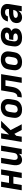

<svg xmlns="http://www.w3.org/2000/svg" viewBox="2112 -2680 576 4840"><g transform="rotate(-90 2400.0 -260.0)"><path d="M23 0 109 -520H242L209 -321H385L417 -520H551L465 0H331L366 -211H191L156 0Z M788 8Q760 8 735 -1Q710 -10 693 -29Q676 -48 667.5 -73Q659 -98 656 -124.5Q653 -151 655 -178.5Q657 -206 662 -234L709 -520H842L792 -216Q790 -203 789 -189.5Q788 -176 790 -163Q792 -150 797 -138Q802 -126 811 -117.5Q820 -109 833 -105.5Q846 -102 859 -102Q877 -102 895 -107.5Q913 -113 928 -125Q943 -137 951.5 -154Q960 -171 963 -189L1017 -520H1151L1065 0H931L944 -73Q930 -54 912.5 -38Q895 -22 874.5 -11.5Q854 -1 831.5 3.5Q809 8 788 8Z M1242 0 1328 -520H1461L1428 -320L1609 -520H1774L1540 -281L1688 0H1544L1446 -186L1397 -136L1375 0Z M2057 8Q2025 8 1993.5 2.5Q1962 -3 1935 -17.5Q1908 -32 1888.5 -55.5Q1869 -79 1859 -108Q1849 -137 1848.5 -169Q1848 -201 1854 -234L1870 -334Q1875 -361 1885 -388Q1895 -415 1912.5 -439Q1930 -463 1954.5 -480.5Q1979 -498 2006 -509Q2033 -520 2061 -524Q2089 -528 2116 -528Q2149 -528 2180.5 -522.5Q2212 -517 2238.5 -502.5Q2265 -488 2285 -464.5Q2305 -441 2315 -412Q2325 -383 2325 -351Q2325 -319 2320 -286L2303 -186Q2299 -159 2289 -132Q2279 -105 2261 -81Q2243 -57 2219 -39.5Q2195 -22 2168 -11Q2141 0 2113 4Q2085 8 2057 8ZM2059 -102Q2079 -102 2099.5 -108.5Q2120 -115 2136 -130Q2152 -145 2161 -164.5Q2170 -184 2173 -204L2190 -304Q2193 -325 2192 -346Q2191 -367 2181.5 -384Q2172 -401 2154 -409.5Q2136 -418 2115 -418Q2095 -418 2074.5 -411.5Q2054 -405 2037.5 -390Q2021 -375 2012.5 -355.5Q2004 -336 2000 -316L1984 -216Q1980 -195 1981 -174Q1982 -153 1991.5 -136Q2001 -119 2019.5 -110.5Q2038 -102 2059 -102Z M2363 0 2382 -110Q2395 -110 2409 -113Q2423 -116 2435.5 -124Q2448 -132 2457 -143.5Q2466 -155 2473 -167.5Q2480 -180 2484 -193.5Q2488 -207 2491.5 -220.5Q2495 -234 2497 -247.5Q2499 -261 2501 -275Q2502 -275 2502 -275.5Q2502 -276 2502 -276V-277Q2502 -278 2502 -278.5Q2502 -279 2502 -280L2542 -520H2951L2865 0H2731L2799 -410H2657L2633 -263Q2629 -238 2623.5 -212.5Q2618 -187 2609.5 -162Q2601 -137 2587.5 -113.5Q2574 -90 2555.5 -70Q2537 -50 2514 -34.5Q2491 -19 2465.5 -11Q2440 -3 2414.5 -1.5Q2389 0 2363 0Z M3257 8Q3225 8 3193.5 2.5Q3162 -3 3135 -17.5Q3108 -32 3088.5 -55.5Q3069 -79 3059 -108Q3049 -137 3048.5 -169Q3048 -201 3054 -234L3070 -334Q3075 -361 3085 -388Q3095 -415 3112.5 -439Q3130 -463 3154.5 -480.5Q3179 -498 3206 -509Q3233 -520 3261 -524Q3289 -528 3316 -528Q3349 -528 3380.5 -522.5Q3412 -517 3438.5 -502.5Q3465 -488 3485 -464.5Q3505 -441 3515 -412Q3525 -383 3525 -351Q3525 -319 3520 -286L3503 -186Q3499 -159 3489 -132Q3479 -105 3461 -81Q3443 -57 3419 -39.5Q3395 -22 3368 -11Q3341 0 3313 4Q3285 8 3257 8ZM3259 -102Q3279 -102 3299.5 -108.5Q3320 -115 3336 -130Q3352 -145 3361 -164.5Q3370 -184 3373 -204L3390 -304Q3393 -325 3392 -346Q3391 -367 3381.5 -384Q3372 -401 3354 -409.5Q3336 -418 3315 -418Q3295 -418 3274.5 -411.5Q3254 -405 3237.5 -390Q3221 -375 3212.5 -355.5Q3204 -336 3200 -316L3184 -216Q3180 -195 3181 -174Q3182 -153 3191.5 -136Q3201 -119 3219.5 -110.5Q3238 -102 3259 -102Z M3868 8Q3835 8 3802.5 3Q3770 -2 3742 -16Q3714 -30 3692.5 -53Q3671 -76 3660.5 -105.5Q3650 -135 3649 -168Q3648 -201 3654 -234L3670 -334Q3675 -362 3685.5 -389.5Q3696 -417 3715 -441Q3734 -465 3759 -482.5Q3784 -500 3811.5 -510.5Q3839 -521 3868 -524.5Q3897 -528 3924 -528Q3951 -528 3977.5 -524.5Q4004 -521 4028 -512.5Q4052 -504 4072.5 -489Q4093 -474 4106 -453Q4119 -432 4123.5 -406Q4128 -380 4123 -353Q4121 -338 4114.5 -322.5Q4108 -307 4096.5 -295.5Q4085 -284 4070 -276Q4055 -268 4040 -262Q4057 -253 4071 -239.5Q4085 -226 4093.5 -209Q4102 -192 4104 -171.5Q4106 -151 4102 -130Q4098 -107 4086 -84.5Q4074 -62 4054 -45.5Q4034 -29 4011 -19Q3988 -9 3964 -3Q3940 3 3916 5.5Q3892 8 3868 8ZM3870 -99Q3881 -99 3891 -100Q3901 -101 3911.5 -102.5Q3922 -104 3932 -107.5Q3942 -111 3951.5 -116.5Q3961 -122 3968 -131Q3975 -140 3976 -150Q3979 -167 3969.5 -181Q3960 -195 3945 -201.5Q3930 -208 3913 -210.5Q3896 -213 3879 -213H3813L3830 -319H3897Q3906 -319 3916 -320Q3926 -321 3935.5 -322.5Q3945 -324 3955 -327Q3965 -330 3974 -335.5Q3983 -341 3989 -350Q3995 -359 3997 -368Q3999 -382 3993 -393.5Q3987 -405 3975.5 -411Q3964 -417 3951 -419Q3938 -421 3925 -421Q3903 -421 3880.5 -415.5Q3858 -410 3839.5 -395.5Q3821 -381 3810.5 -359.5Q3800 -338 3796 -317L3780 -217Q3777 -201 3777 -186Q3777 -171 3780.5 -156.5Q3784 -142 3792.5 -130.5Q3801 -119 3813 -111.5Q3825 -104 3840 -101.5Q3855 -99 3870 -99Z M4383 8Q4349 8 4317.5 -2.5Q4286 -13 4266.5 -37Q4247 -61 4241.5 -94Q4236 -127 4241 -161Q4245 -182 4253 -203Q4261 -224 4276 -241Q4291 -258 4310 -270.5Q4329 -283 4350 -292Q4371 -301 4392 -306.5Q4413 -312 4434.5 -315.5Q4456 -319 4477 -320Q4498 -321 4519 -321H4589L4591 -334Q4594 -352 4591 -369.5Q4588 -387 4576.5 -399Q4565 -411 4548.5 -416Q4532 -421 4514 -421Q4497 -421 4480 -417.5Q4463 -414 4447.5 -405Q4432 -396 4421 -380.5Q4410 -365 4406 -349H4279Q4283 -374 4294.5 -399Q4306 -424 4323 -445.5Q4340 -467 4363 -483.5Q4386 -500 4411 -510Q4436 -520 4462 -524Q4488 -528 4514 -528Q4544 -528 4573.5 -523.5Q4603 -519 4629 -507.5Q4655 -496 4675.5 -477Q4696 -458 4707.5 -432Q4719 -406 4720.5 -376.5Q4722 -347 4717 -317L4665 0H4535L4550 -86Q4536 -64 4517.5 -46Q4499 -28 4477 -15.5Q4455 -3 4431 2.5Q4407 8 4383 8ZM4452 -99Q4474 -99 4496 -107Q4518 -115 4534 -132Q4550 -149 4558.5 -170.5Q4567 -192 4571 -214H4519Q4509 -214 4498.5 -214Q4488 -214 4477.5 -213Q4467 -212 4457 -210.5Q4447 -209 4436.5 -207Q4426 -205 4415.5 -201.5Q4405 -198 4395.5 -193Q4386 -188 4379 -179Q4372 -170 4370 -160Q4368 -145 4375 -131.5Q4382 -118 4394.5 -111Q4407 -104 4422 -101.5Q4437 -99 4452 -99Z"/></g></svg>

Font: Iosevka SS04 XBd Ex
Style: Italic
Weight: 800
Width: 7
Italic angle: -9°
Monospace: yes
Designer: Belleve Invis
Foundry: Belleve Invis
Version: Version 19.0.0; ttfautohint (v1.8.4)